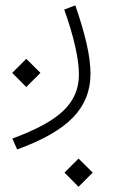

<svg xmlns="http://www.w3.org/2000/svg" viewBox="-20 -300 426 721"><path d="M25.9 -26.4 78.6 -79.1 131.8 -26.4 78.6 26.9ZM222.2 348.1 274.9 295.4 328.1 348.1 274.9 401.4ZM221.2 -264.2 262.7 -279.8Q290.5 -200.2 305.2 -136.2Q319.8 -72.3 319.8 -22.5Q319.8 73.2 254.2 141.1Q188.5 209 44.4 261.2L26.4 220.2Q159.2 171.9 217.8 116Q276.4 60.1 276.4 -19.5Q276.4 -64.5 262 -127.4Q247.6 -190.4 221.2 -264.2Z"/></svg>

Font: Estedad-FD ExtraLight
Style: Regular
Weight: 200
Designer: Amin Abedi
Version: Version 7.3